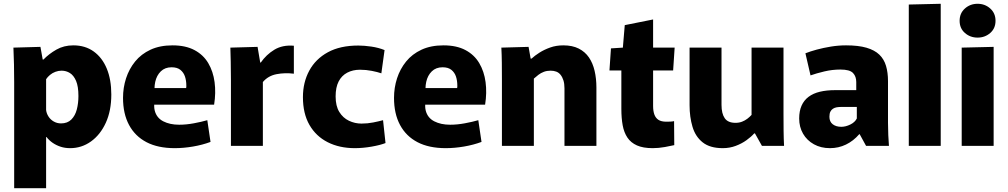

<svg xmlns="http://www.w3.org/2000/svg" viewBox="-20 -772 5333 1016"><path d="M55 -337Q55 -382 54 -431Q53 -480 51 -520L194 -524L206 -457H210Q239 -487 278.5 -509.5Q318 -532 368 -532Q431 -532 476 -499.5Q521 -467 545 -409Q569 -351 569 -272Q569 -186 540 -122.5Q511 -59 461.5 -23.5Q412 12 351 12Q324 12 301 4.5Q278 -3 259 -16Q240 -29 226 -47H224V224H55ZM303 -119Q337 -119 357.5 -139.5Q378 -160 386.5 -193Q395 -226 395 -264Q395 -315 382.5 -344Q370 -373 350 -385.5Q330 -398 306 -398Q289 -398 273 -392Q257 -386 244.5 -375.5Q232 -365 224 -353V-190Q226 -172 236.5 -155.5Q247 -139 264.5 -129Q282 -119 303 -119Z M905 12Q816 12 755.5 -19.5Q695 -51 663 -110.5Q631 -170 631 -254Q631 -308 647 -357.5Q663 -407 695 -446.5Q727 -486 776.5 -509Q826 -532 893 -532Q962 -532 1009 -507Q1056 -482 1082 -438Q1108 -394 1115.5 -337.5Q1123 -281 1113 -218H720L811 -285Q789 -224 799 -186Q809 -148 844 -130Q879 -112 928 -112Q965 -112 1005.5 -119.5Q1046 -127 1077 -136L1094 -21Q1051 -5 1001 3.5Q951 12 905 12ZM721 -306H965Q966 -311 966 -314Q966 -317 966 -319Q966 -345 959 -366.5Q952 -388 935 -402Q918 -416 888 -416Q853 -416 831 -394.5Q809 -373 801.5 -339Q794 -305 801 -268Z M1202 0V-351Q1202 -407 1201 -446Q1200 -485 1199 -520L1343 -524L1357 -441H1360Q1389 -483 1432 -509Q1475 -535 1535 -530V-382Q1488 -388 1443.5 -379.5Q1399 -371 1371 -338V0Z M1858 12Q1776 12 1714 -19.5Q1652 -51 1617.5 -111Q1583 -171 1583 -258Q1583 -336 1616.5 -398Q1650 -460 1715 -495.5Q1780 -531 1876 -531Q1907 -531 1945 -525.5Q1983 -520 2015 -507L1998 -384Q1978 -391 1947.5 -397Q1917 -403 1885 -403Q1847 -403 1817.5 -387.5Q1788 -372 1772 -341Q1756 -310 1756 -262Q1756 -211 1775.5 -179.5Q1795 -148 1826.5 -133Q1858 -118 1893 -118Q1925 -118 1955 -124Q1985 -130 2007 -136L2020 -15Q1992 -4 1946 4Q1900 12 1858 12Z M2339 12Q2250 12 2189.5 -19.5Q2129 -51 2097 -110.5Q2065 -170 2065 -254Q2065 -308 2081 -357.5Q2097 -407 2129 -446.5Q2161 -486 2210.5 -509Q2260 -532 2327 -532Q2396 -532 2443 -507Q2490 -482 2516 -438Q2542 -394 2549.5 -337.5Q2557 -281 2547 -218H2154L2245 -285Q2223 -224 2233 -186Q2243 -148 2278 -130Q2313 -112 2362 -112Q2399 -112 2439.5 -119.5Q2480 -127 2511 -136L2528 -21Q2485 -5 2435 3.5Q2385 12 2339 12ZM2155 -306H2399Q2400 -311 2400 -314Q2400 -317 2400 -319Q2400 -345 2393 -366.5Q2386 -388 2369 -402Q2352 -416 2322 -416Q2287 -416 2265 -394.5Q2243 -373 2235.5 -339Q2228 -305 2235 -268Z M2636 -348Q2636 -397 2635.5 -440Q2635 -483 2633 -520L2777 -524L2788 -462H2793Q2809 -477 2834 -493Q2859 -509 2891 -520.5Q2923 -532 2961 -532Q3009 -532 3042.5 -515Q3076 -498 3096.5 -468Q3117 -438 3126.5 -397Q3136 -356 3136 -309V0H2967V-305Q2967 -329 2961.5 -346.5Q2956 -364 2946.5 -376Q2937 -388 2923.5 -393Q2910 -398 2894 -398Q2874 -398 2858 -392Q2842 -386 2829 -376Q2816 -366 2805 -356V0H2636Z M3434 12Q3383 12 3350.5 -2.5Q3318 -17 3300 -44Q3282 -71 3275 -109Q3268 -147 3268 -196V-399H3205L3213 -516L3276 -520L3286 -639L3436 -669V-520H3550L3542 -399H3436V-211Q3436 -185 3442.5 -166.5Q3449 -148 3464 -138Q3479 -128 3506 -128Q3517 -128 3527.5 -128.5Q3538 -129 3547 -131L3548 -4Q3532 0 3498.5 6Q3465 12 3434 12Z M3805 12Q3737 12 3698.5 -18.5Q3660 -49 3644.5 -101Q3629 -153 3629 -215V-520H3798V-217Q3798 -171 3815 -146.5Q3832 -122 3872 -122Q3891 -122 3906.5 -128Q3922 -134 3934.5 -143.5Q3947 -153 3957 -164V-520H4126V-172Q4126 -123 4126.5 -80Q4127 -37 4129 0H4012L3975 -66H3971Q3955 -48 3930 -30Q3905 -12 3873 0Q3841 12 3805 12Z M4372 12Q4324 12 4287 -8.5Q4250 -29 4229.5 -64.5Q4209 -100 4209 -145Q4209 -184 4221.5 -212.5Q4234 -241 4258.5 -259.5Q4283 -278 4318.5 -286.5Q4354 -295 4399 -295H4511V-338Q4511 -352 4507 -364Q4503 -376 4494 -385.5Q4485 -395 4468.5 -399.5Q4452 -404 4427 -404Q4384 -404 4342 -394Q4300 -384 4269 -373L4242 -490Q4267 -500 4302 -509.5Q4337 -519 4377 -525.5Q4417 -532 4457 -532Q4522 -532 4565 -519.5Q4608 -507 4633 -483Q4658 -459 4668.5 -423.5Q4679 -388 4679 -343V-122Q4679 -90 4680.5 -57Q4682 -24 4684 0H4563L4529 -62H4527Q4496 -26 4456.5 -7Q4417 12 4372 12ZM4432 -101Q4455 -101 4479.5 -113Q4504 -125 4514 -145V-206H4428Q4417 -206 4406.5 -204Q4396 -202 4387.5 -196.5Q4379 -191 4374 -181Q4369 -171 4369 -154Q4369 -128 4386.5 -114.5Q4404 -101 4432 -101Z M4789 -748 4958 -752V0H4789Z M5069 -520 5238 -524V0H5069ZM5153 -573Q5114 -573 5086 -597.5Q5058 -622 5058 -662Q5058 -702 5086 -727Q5114 -752 5153 -752Q5192 -752 5220 -727Q5248 -702 5248 -662Q5248 -622 5220 -597.5Q5192 -573 5153 -573Z"/></svg>

Font: Murecho Thin
Style: Bold
Weight: 700
Version: Version 1.010